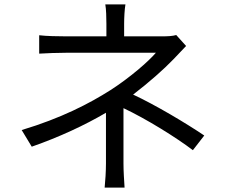

<svg xmlns="http://www.w3.org/2000/svg" viewBox="-20 -818 1040 877"><path d="M913 -199C827 -257 689 -339 588 -386C660 -441 729 -502 773 -548L830 -608L785 -658C768 -653 745 -652 722 -652H547V-709C547 -737 549 -776 553 -798H461C465 -776 466 -737 466 -709V-652H280C246 -652 191 -653 159 -657V-573C189 -575 246 -577 281 -577H692C659 -538 573 -463 484 -406C388 -345 259 -278 79 -224L125 -148C251 -192 367 -246 464 -303V-71C464 -36 461 10 458 39H549C547 8 544 -36 544 -71V-324C648 -275 785 -190 861 -132Z"/></svg>

Font: Noto Sans T Chinese Regular
Style: Regular
Weight: 400
Designer: Ryoko NISHIZUKA (kana & ideographs); Paul D. Hunt (Latin, Greek & Cyrillic); Wenlong ZHANG (bopomofo); Sandoll Communica
Foundry: Adobe Systems Incorporated
Version: Version 1.000;PS 1;hotconv 1.0.78;makeotf.lib2.5.61930